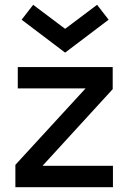

<svg xmlns="http://www.w3.org/2000/svg" viewBox="-20 -779 534 799"><path d="M44 -93 336 -411H54V-500H449V-408L157 -89H450V0H44ZM70 -697 251 -560 432 -697 384 -759 251 -659 118 -759Z"/></svg>

Font: NT Somic Medium
Style: Regular
Weight: 500
Designer: Ravid Balaliev — lead type designer, mastering
Michael Voronin — secret advisor, marketing
Ivan Kovalenko — best boy
Foundry: NT Type
Version: Version 0.7